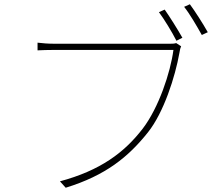

<svg xmlns="http://www.w3.org/2000/svg" viewBox="-20 -865 1040 900"><path d="M752 -820 725 -808C749 -776 787 -714 807 -674L835 -688C813 -727 774 -789 752 -820ZM870 -845 843 -833C869 -801 903 -742 926 -701L954 -714C931 -755 893 -814 870 -845ZM829 -648 806 -663C795 -660 788 -660 777 -660C742 -660 276 -660 237 -660C204 -660 181 -662 156 -665V-629C181 -630 202 -631 236 -631C276 -631 738 -631 793 -631C779 -525 724 -360 649 -262C562 -149 450 -66 261 -15L288 15C476 -43 581 -129 673 -244C748 -338 801 -505 821 -617C824 -635 825 -639 829 -648Z"/></svg>

Font: Noto Sans CJK SC Thin
Style: Regular
Weight: 100
Designer: Ryoko NISHIZUKA 西塚涼子 (kana, bopomofo & ideographs); Paul D. Hunt (Latin, Greek & Cyrillic); Sandoll Communications 산돌커뮤니
Foundry: Adobe
Version: Version 2.004;hotconv 1.0.118;makeotfexe 2.5.65603